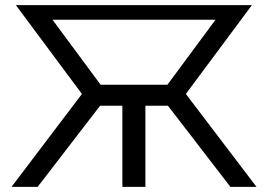

<svg xmlns="http://www.w3.org/2000/svg" viewBox="-20 -730 1047 750"><path d="M25 0 300 -363 42 -710H964L706 -363L982 0H880L636 -317H548V0H458V-317H371L127 0ZM373 -399H634L822 -653H185Z"/></svg>

Font: Raleway Medium
Style: Regular
Weight: 500
Designer: Matt McInerney, Pablo Impallari, Rodrigo Fuenzalida
Foundry: Matt McInerney, Pablo Impallari, Rodrigo Fuenzalida
Version: Version 4.026